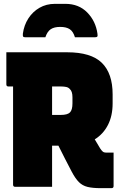

<svg xmlns="http://www.w3.org/2000/svg" viewBox="-20 -972 640 999"><path d="M216 -778H113Q103 -778 100.5 -781.5Q98 -785 99 -797Q105 -841 127.5 -876Q150 -911 185.5 -931.5Q221 -952 266 -952H320Q390 -952 434 -907Q478 -862 487 -797Q489 -785 486 -781.5Q483 -778 473 -778H370Q361 -808 343 -820Q325 -832 293 -832Q262 -832 244 -820Q226 -808 216 -778ZM251 0H59Q48 0 48 -11V-522H24Q13 -522 13 -533V-700H329Q454 -700 510 -645Q566 -590 566 -481V-434Q566 -369 541.5 -321.5Q517 -274 473 -247Q486 -225 501 -200Q508 -189 514.5 -183.5Q521 -178 531 -178H571V-4Q571 7 560 7H504Q462 7 435.5 0.5Q409 -6 390.5 -24.5Q372 -43 353 -79Q335 -113 318 -146.5Q301 -180 284 -214H251ZM299 -522H251V-374H296Q331 -374 344 -387Q357 -400 357 -434V-466Q357 -497 343 -509Q336 -517 324.5 -519.5Q313 -522 299 -522Z"/></svg>

Font: Recursive Mn Lnr St Blk
Style: Regular
Weight: 900
Monospace: yes
Version: Version 1.079;hotconv 1.0.112;makeotfexe 2.5.65598; ttfautoh